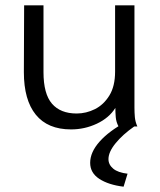

<svg xmlns="http://www.w3.org/2000/svg" viewBox="-20 -477 603 724"><path d="M248 11Q160 11 115 -44.5Q70 -100 70 -205L71 -457H144V-205Q144 -123 176 -86Q208 -49 269 -49Q305 -49 338 -65.5Q371 -82 392.5 -117Q414 -152 414 -207V-457H487V-71Q487 -53 488.5 -35.5Q490 -18 498 0H427Q418 -17 416.5 -35Q415 -53 415 -70Q391 -32 345 -10.5Q299 11 248 11ZM461 178 446 227Q389 220 354.5 197.5Q320 175 320 137Q320 97 355.5 57Q391 17 456 -18L486 0Q443 30 416 63Q389 96 389 123Q389 144 407 159Q425 174 461 178Z"/></svg>

Font: Inconsolata SemiExpanded Thin
Style: Regular
Weight: 100
Width: 6
Monospace: yes
Designer: Raph Levien, Cyreal, Brenton Simpson
Foundry: Raph Levien, Cyreal, Google
Version: Version 3.100; ttfautohint (v1.8.4.7-5d5b)